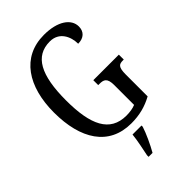

<svg xmlns="http://www.w3.org/2000/svg" viewBox="-278 -818 1132 1132"><g transform="rotate(-45 288.0 -251.5)"><path d="M322 10C391 10 447 -5 502 -35V-217C502 -281 518 -288 549 -288H556V-329H343V-288H352C388 -288 410 -281 410 -221V-56C389 -47 361 -43 334 -43C196 -43 145 -155 145 -358C145 -569 200 -672 323 -672C401 -672 432 -604 432 -544C479 -544 507 -570 507 -613C507 -676 441 -724 326 -724C141 -724 44 -574 44 -358C44 -137 135 10 322 10ZM254 208V221H287C311 179 342 113 355 71V61H280C275 110 263 163 254 208Z"/></g></svg>

Font: Noto Serif Lao ExtCond
Style: Regular
Weight: 400
Width: 2
Designer: Monotype Design Team
Foundry: Monotype Imaging Inc.
Version: Version 2.004